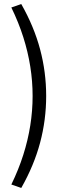

<svg xmlns="http://www.w3.org/2000/svg" viewBox="-20 -737 349 948"><path d="M85 191 36 174Q72 100 95 27.5Q118 -45 129.5 -117.5Q141 -190 141 -263Q141 -336 129.5 -408.5Q118 -481 95 -553.5Q72 -626 36 -700L85 -717Q148 -606 178 -493.5Q208 -381 208 -263Q208 -145 178 -32.5Q148 80 85 191Z"/></svg>

Font: Nunito Sans 10pt Light
Style: Regular
Weight: 300
Designer: Vernon Adams
Foundry: Vernon Adams
Version: Version 3.101;gftools[0.9.27]